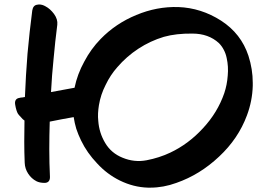

<svg xmlns="http://www.w3.org/2000/svg" viewBox="-20 -820 1180 869"><path d="M995.1 -398.4Q964.8 -310.5 898.4 -239.3Q833 -168 750 -128.9Q700.2 -105.5 643.6 -94.7Q587.9 -84 534.2 -106.4Q483.4 -127 456.1 -172.9Q428.7 -218.8 424.8 -272.5Q422.9 -290 423.8 -307.6Q424.8 -326.2 427.7 -343.8Q435.5 -391.6 458 -435.5Q479.5 -480.5 510.7 -515.6Q552.7 -564.5 606.4 -599.6Q660.2 -634.8 721.7 -653.3Q777.3 -668.9 850.6 -668Q923.8 -668 970.7 -625Q984.4 -611.3 993.2 -593.8Q1002 -577.1 1005.9 -557.6Q1014.6 -518.6 1010.7 -477.5Q1007.8 -436.5 995.1 -398.4ZM210.9 -403.3Q214.8 -479.5 222.7 -555.7Q229.5 -631.8 239.3 -708Q242.2 -732.4 224.6 -756.8Q207 -780.3 186.5 -791Q171.9 -799.8 156.2 -799.8Q152.3 -799.8 149.4 -798.8Q129.9 -796.9 126 -772.5Q113.3 -674.8 104.5 -577.1Q96.7 -479.5 92.8 -380.9Q86.9 -379.9 81.1 -378.9Q74.2 -378.9 68.4 -377Q47.9 -374 47.9 -353.5Q47.9 -349.6 48.8 -345.7Q53.7 -317.4 61.5 -304.7Q67.4 -296.9 75.2 -289.1Q82 -280.3 90.8 -274.4Q89.8 -226.6 89.8 -178.7Q89.8 -130.9 91.8 -83Q92.8 -56.6 107.4 -34.2Q122.1 -11.7 144.5 0Q159.2 7.8 182.6 7.8Q206.1 6.8 206.1 -18.6Q203.1 -82 203.1 -144.5Q203.1 -207 205.1 -269.5Q232.4 -274.4 259.8 -280.3Q287.1 -285.2 313.5 -290Q317.4 -263.7 325.2 -237.3Q334 -210.9 346.7 -184.6Q374 -127.9 419.9 -80.1Q464.8 -31.2 522.5 -2.9Q584 27.3 649.4 29.3Q654.3 29.3 660.2 29.3Q719.7 29.3 778.3 7.8Q884.8 -29.3 971.7 -111.3Q1058.6 -192.4 1097.7 -297.9Q1122.1 -363.3 1124 -431.6Q1124 -438.5 1124 -445.3Q1124 -506.8 1104.5 -567.4Q1071.3 -668 980.5 -726.6Q890.6 -784.2 787.1 -788.1Q689.5 -791 596.7 -752Q503.9 -713.9 435.5 -643.6Q391.6 -598.6 361.3 -541Q330.1 -484.4 317.4 -422.9Q282.2 -416 210.9 -403.3Z"/></svg>

Font: TroubleSide
Style: Comic
Weight: 400
Designer: Koroletov
Version: 1_5